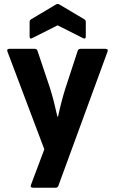

<svg xmlns="http://www.w3.org/2000/svg" viewBox="-20 -734 561 940"><path d="M142 185Q126 185 132 170L197 -3L17 -480Q11 -495 26 -495H150Q161 -495 164 -484L225 -302Q235 -270 244 -235Q253 -200 261 -163H264Q272 -200 281 -234.5Q290 -269 300 -301L360 -484Q363 -495 375 -495H496Q512 -495 506 -480L266 175Q263 185 252 185ZM139 -548Q125 -540 125 -555V-626Q125 -636 133 -640L254 -712Q262 -717 271 -712L392 -640Q400 -636 400 -626V-555Q400 -540 385 -548L262 -610Z"/></svg>

Font: Sofia Sans ExtraBold
Style: Regular
Weight: 800
Designer: Botio Nikoltchev, Ani Petrova
Foundry: lettersoup
Version: Version 4.101; ttfautohint (v1.8.4.7-5d5b)